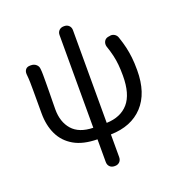

<svg xmlns="http://www.w3.org/2000/svg" viewBox="-156 -826 1080 1156"><g transform="rotate(-20 384.5 -248.0)"><path d="M381 200Q362 200 350.5 188.5Q339 177 339 158V13Q248 12 190 -21.5Q132 -55 104 -113.5Q76 -172 76 -249V-394Q76 -427 75.5 -449Q75 -471 72 -502Q71 -520 80.5 -531.5Q90 -543 109 -543H115Q134 -543 147.5 -531.5Q161 -520 162 -502Q164 -486 164 -464Q164 -442 164 -416Q164 -387 163.5 -353.5Q163 -320 162.5 -290.5Q162 -261 162 -243Q162 -162 205.5 -112.5Q249 -63 339 -61V-655Q339 -673 350.5 -684.5Q362 -696 381 -696H384Q402 -696 413.5 -684.5Q425 -673 425 -655V-61Q516 -64 565 -120.5Q614 -177 614 -295Q614 -335 611 -366Q608 -397 601 -427Q594 -457 581 -495Q577 -512 584.5 -526.5Q592 -541 610 -545L618 -546Q635 -551 650 -542.5Q665 -534 670 -517Q683 -479 690.5 -446.5Q698 -414 702 -379Q706 -344 706 -297Q706 -150 631.5 -70Q557 10 425 13V158Q425 177 413.5 188.5Q402 200 384 200Z"/></g></svg>

Font: Chiron GoRound TC
Style: Regular
Weight: 400
Designer: Ryoko NISHIZUKA 西塚涼子 (kana, bopomofo & ideographs); Paul D. Hunt (Latin, Greek & Cyrillic); Sandoll Communications 산돌커뮤니
Foundry: Adobe
Version: Version 1.000;hotconv 1.1.1;makeotfexe 2.6.0